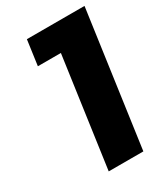

<svg xmlns="http://www.w3.org/2000/svg" viewBox="-175 -782 758 865"><g transform="rotate(-30 204.0 -350.0)"><path d="M90.3 -569.8 108.4 -700.2H408.2L310.1 0H129.9L210 -569.8Z"/></g></svg>

Font: Fivo Sans Heavy
Style: Regular
Weight: 900
Designer: Alexander Slobzheninov
Foundry: Alexander Slobzheninov
Version: 1.0